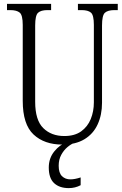

<svg xmlns="http://www.w3.org/2000/svg" viewBox="-20 -734 630 988"><path d="M301 10Q208 10 152.5 -42Q97 -94 97 -215V-606Q97 -656 81.5 -669Q66 -682 33 -682H16V-714H243V-682H224Q191 -682 176 -668.5Q161 -655 161 -603V-210Q161 -116 202.5 -75Q244 -34 311 -34Q364 -34 397.5 -58Q431 -82 447 -121.5Q463 -161 463 -207V-606Q463 -656 448 -669Q433 -682 400 -682H381V-714H586V-682H569Q535 -682 520 -668.5Q505 -655 505 -603V-205Q505 -143 482.5 -94Q460 -45 414.5 -17.5Q369 10 301 10ZM334 234Q286 234 258.5 208.5Q231 183 231 128Q231 80 259.5 45Q288 10 321 0H365Q346 7 327 23Q308 39 295 63Q282 87 282 119Q282 156 299 172.5Q316 189 342 189Q365 189 395 179V219Q367 234 334 234Z"/></svg>

Font: Noto Serif Lao Condensed Light
Style: Regular
Weight: 300
Width: 3
Designer: Monotype Design Team
Foundry: Monotype Imaging Inc.
Version: Version 2.003; ttfautohint (v1.8.4.7-5d5b)